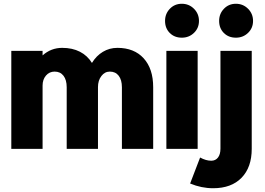

<svg xmlns="http://www.w3.org/2000/svg" viewBox="-20 -790 1406 1019"><path d="M793 -327V0H627V-327Q627 -366 610 -388Q593 -410 563 -410Q536 -410 518 -386.5Q500 -363 500 -328V-327V0H334V-327Q334 -366 317 -388Q300 -410 270 -410Q242 -410 224 -389Q206 -368 206 -336V0H40V-520H206V-496Q251 -536 310 -536Q364 -536 404 -515.5Q444 -495 468 -456Q491 -494 526 -515Q561 -536 603 -536Q692 -536 742.5 -480.5Q793 -425 793 -327Z M1029 0H863V-520H1029ZM856 -679Q856 -717 881.5 -743.5Q907 -770 945 -770Q983 -770 1009.5 -743.5Q1036 -717 1036 -679Q1036 -641 1009.5 -615.5Q983 -590 945 -590Q906 -590 881 -615Q856 -640 856 -679Z M1150 -520H1316V0Q1316 98 1262 153.5Q1208 209 1111 209Q1049 209 989 184L1042 46Q1073 63 1101 63Q1124 63 1137 46Q1150 29 1150 -1ZM1143 -679Q1143 -717 1168.5 -743.5Q1194 -770 1232 -770Q1270 -770 1296.5 -743.5Q1323 -717 1323 -679Q1323 -641 1296.5 -615.5Q1270 -590 1232 -590Q1193 -590 1168 -615Q1143 -640 1143 -679Z"/></svg>

Font: Akshar
Style: Bold
Weight: 700
Designer: Tall Chai
Foundry: Tall Chai
Version: Version 1.000